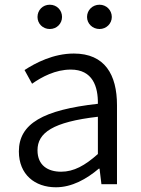

<svg xmlns="http://www.w3.org/2000/svg" viewBox="-20 -781 598 814"><path d="M217 13C285 13 347 -22 399 -66H402L410 0H476V-335C476 -465 424 -554 293 -554C206 -554 130 -514 84 -484L116 -426C157 -455 215 -486 280 -486C373 -486 396 -414 395 -341C163 -315 60 -257 60 -139C60 -41 128 13 217 13ZM239 -53C184 -53 139 -79 139 -144C139 -218 204 -264 395 -286V-128C340 -79 293 -53 239 -53ZM191 -658C221 -658 243 -681 243 -709C243 -738 221 -761 191 -761C161 -761 139 -738 139 -709C139 -681 161 -658 191 -658ZM402 -658C431 -658 454 -681 454 -709C454 -738 431 -761 402 -761C372 -761 349 -738 349 -709C349 -681 372 -658 402 -658Z"/></svg>

Font: Noto Sans HK DemiLight
Style: Regular
Weight: 350
Designer: Ryoko NISHIZUKA 西塚涼子 (kana, bopomofo & ideographs); Paul D. Hunt (Latin, Greek & Cyrillic); Sandoll Communications 산돌커뮤니
Foundry: Adobe
Version: Version 2.004;hotconv 1.0.118;makeotfexe 2.5.65603